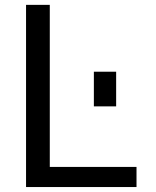

<svg xmlns="http://www.w3.org/2000/svg" viewBox="-20 -752 628 774"><path d="M358.4 -323.2V-462.9H448.2V-323.2ZM85 2V-732.4H180.7V-79.1H530.3V2Z"/></svg>

Font: Gen Shin Gothic Regular
Style: Regular
Weight: 400
Designer: [Source Han Sans]
Ryoko NISHIZUKA  (kana & ideographs); Paul D. Hunt (Latin, Greek & Cyrillic); Wenlong ZHANG  (bopomofo
Version: Version 1.002.20150607